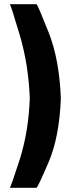

<svg xmlns="http://www.w3.org/2000/svg" viewBox="-20 -770 348 915"><path d="M27 -750Q33 -741 75 -600Q116 -460 122 -301Q116 -144 75 -13Q33 117 27 125H154Q161 121 212 2Q263 -118 270 -301Q263 -486 212 -615Q161 -744 154 -750Z"/></svg>

Font: RazerF5
Style: Bold
Weight: 700
Foundry: Razer Inc.
Version: Version 1.000;PS 001.001;hotconv 1.0.56